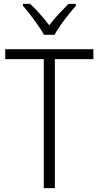

<svg xmlns="http://www.w3.org/2000/svg" viewBox="-20 -967 507 987"><path d="M262 0H205V-663H7V-714H460V-663H262ZM206 -788Q194 -810 175 -837.5Q156 -865 135.5 -891.5Q115 -918 98 -937V-947H135Q159 -925 185 -895.5Q211 -866 233 -837Q256 -867 281 -894Q306 -921 332 -947H370V-937Q352 -917 331 -890.5Q310 -864 291 -837Q272 -810 260 -788Z"/></svg>

Font: Noto Sans Kannada SemiCondensed Light
Style: Regular
Weight: 300
Width: 4
Designer: Jelle Bosma - Monotype Design Team
Foundry: Monotype Imaging Inc.
Version: Version 2.005; ttfautohint (v1.8.4.7-5d5b)